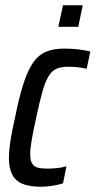

<svg xmlns="http://www.w3.org/2000/svg" viewBox="-20 -703 364 731"><path d="M136 8Q91 8 64.5 -3.5Q38 -15 26 -39.5Q14 -64 14 -100Q14 -130 20 -168Q26 -206 37 -254Q52 -330 68 -380.5Q84 -431 104 -461.5Q124 -492 153 -505Q182 -518 224 -518Q251 -518 278 -515Q305 -512 324 -507L310 -441Q295 -445 276 -447Q257 -449 241 -449Q215 -449 197 -442Q179 -435 166 -414.5Q153 -394 142 -356Q131 -318 118 -256Q107 -206 101 -172Q95 -138 95 -115Q95 -93 102 -81Q109 -69 123 -65Q137 -61 160 -61Q177 -61 197.5 -63Q218 -65 233 -70L220 -5Q201 1 178.5 4.5Q156 8 136 8ZM202 -601 220 -683H295L278 -601Z"/></svg>

Font: Saira ExtraCondensed Medium
Style: Italic
Weight: 500
Width: 2
Italic angle: -12°
Designer: Hector Gatti with collaboration of the Omnibus-Type team
Foundry: Omnibus-Type
Version: Version 1.101